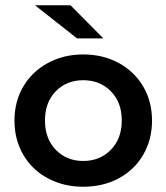

<svg xmlns="http://www.w3.org/2000/svg" viewBox="-20 -704 633 730"><path d="M296 -497Q372 -497 431.5 -464.5Q491 -432 524.5 -375Q558 -318 558 -245.5Q558 -173 524.5 -115.5Q491 -58 431.5 -26Q372 6 296 6Q222 6 162 -26Q102 -58 68.5 -115.5Q35 -173 35 -245.5Q35 -318 68.5 -375Q102 -432 162 -464.5Q222 -497 296 -497ZM296.5 -92Q360 -92 401.5 -134.5Q443 -177 443 -246Q443 -315 401.5 -357Q360 -399 296.5 -399Q233 -399 192 -357Q151 -315 151 -246Q151 -177 192 -134.5Q233 -92 296.5 -92ZM113 -684H248L373 -558H273Z"/></svg>

Font: Montserrat Ace
Style: Bold
Weight: 600
Designer: Julieta Ulanovsky
Foundry: Julieta Ulanovsky
Version: Version 1